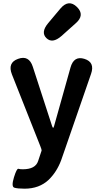

<svg xmlns="http://www.w3.org/2000/svg" viewBox="-20 -913 614 1158"><path d="M128 225Q86 225 66.5 219Q47 213 64 157Q81 102 91 105Q101 108 117 108Q194 108 210 58Q222 23 231 -5Q232 -10 223 -32L52 -464Q24 -535 89 -558Q155 -582 178 -510L294 -153Q298 -142 300.5 -142Q303 -142 306 -152L405 -505Q425 -578 489 -558Q554 -538 529 -467L374 -19Q362 17 349 53Q323 123 274 171Q217 225 128 225ZM351 -696Q296 -648 260 -683Q224 -718 271 -774L344 -861Q394 -920 444 -871Q494 -822 436 -772Z"/></svg>

Font: Resource Han Rounded KR
Style: Bold
Weight: 700
Designer: Cyano Hao (round all glyphs); Ryoko NISHIZUKA 西塚涼子 (kana, bopomofo & ideographs); Paul D. Hunt (Latin, Greek & Cyrillic)
Foundry: Cyano Hao
Version: 0.990